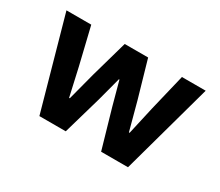

<svg xmlns="http://www.w3.org/2000/svg" viewBox="-98 -742 1097 959"><g transform="rotate(30 450.0 -262.5)"><path d="M192 -525 243 -313 279 -153H283L325 -313L385 -525H520L581 -313L624 -153H628L664 -313L715 -525H852L707 0H552L488 -222L451 -358H448L412 -222L348 0H196L49 -525Z"/></g></svg>

Font: iA Writer Duo V
Style: Regular
Weight: 400
Designer: Mike Abbink, Paul van der Laan, Pieter van Rosmalen, Oliver Reichenstein
Foundry: Information Architects Inc.
Version: Version 2.000